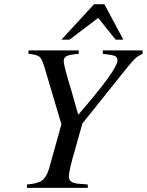

<svg xmlns="http://www.w3.org/2000/svg" viewBox="-20 -905 707 925"><path d="M117.2 -646V-662.1H358.9L359.9 -646Q314.5 -641.6 300.8 -634.8Q287.1 -627.9 287.1 -609.9Q287.1 -587.4 325.2 -463.9Q337.4 -422.4 356.9 -352.1Q373 -371.1 396 -397.9Q545.9 -574.2 545.9 -613.8Q545.9 -628.9 536.1 -633.8Q526.4 -638.2 518.3 -639.9Q510.3 -641.6 475.1 -646V-662.1H667V-646Q645 -635.7 633.3 -625.2Q621.6 -614.7 596.2 -584L377 -310.1L348.1 -208Q347.7 -205.6 345.7 -198.5Q343.8 -191.4 342.8 -188Q312 -84.5 312 -57.1Q312 -35.2 325.2 -28.8Q338.9 -20.5 366.2 -19Q378.9 -19 402.8 -16.1V0H109.9V-16.1Q160.2 -20 181.6 -34.9Q203.1 -49.8 215.8 -90.8L275.9 -306.2L194.8 -579.1Q189.5 -595.7 186.8 -603.3Q184.1 -610.8 179.2 -619.4Q174.3 -627.9 170.9 -630.9Q167.5 -633.8 158.7 -637.5Q149.9 -641.1 141.6 -642.3Q133.3 -643.6 117.2 -646ZM482.9 -884.8 574.2 -713.9H537.1L453.1 -818.8L314.9 -713.9H275.9L433.1 -884.8Z"/></svg>

Font: Accordance
Style: Italic
Weight: 400
Italic angle: -11°
Version: Version 1.2 (build January 31, 2020) Miklal Software Solutio